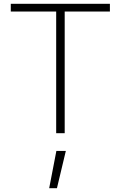

<svg xmlns="http://www.w3.org/2000/svg" viewBox="-20 -705 638 1015"><path d="M277 -644H37V-685H561V-644H322V-1H277ZM278 93H328L281 290H240Z"/></svg>

Font: Bellota Text Light
Style: Regular
Weight: 300
Designer: Kemie Guaida
Foundry: Kemie Guaida
Version: Version 4.001